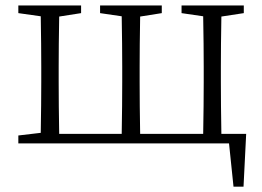

<svg xmlns="http://www.w3.org/2000/svg" viewBox="-20 -531 972 711"><path d="M799.8 -35.2H891.6L881.8 160.2H844.7L828.1 0H47.9V-29.3L130.9 -39.1Q132.8 -150.4 132.8 -226.6V-284.2Q132.8 -361.3 130.9 -470.7L47.9 -482.4V-510.7H280.3V-482.4L199.2 -469.7Q197.3 -360.4 197.3 -284.2V-226.6Q197.3 -144.5 199.2 -35.2H430.7Q432.6 -144.5 432.6 -226.6V-284.2Q432.6 -361.3 430.7 -470.7L350.6 -482.4V-510.7H579.1V-482.4L499 -469.7Q497.1 -360.4 497.1 -284.2V-226.6Q497.1 -144.5 499 -35.2H732.4Q734.4 -144.5 734.4 -226.6V-284.2Q734.4 -361.3 732.4 -470.7L652.3 -482.4V-510.7H882.8V-482.4L799.8 -469.7Q797.9 -360.4 797.9 -284.2V-226.6Q797.9 -144.5 799.8 -35.2Z"/></svg>

Font: GenYoMin JP Light
Style: Regular
Weight: 300
Version: Version 1.001;PS 1;hotconv 16.6.51;makeotf.lib2.5.65220 DEVE